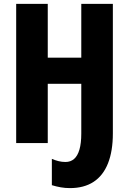

<svg xmlns="http://www.w3.org/2000/svg" viewBox="-20 -734 662 985"><path d="M559 -50Q559 41 534 104Q509 167 460 199Q411 231 339 231Q314 231 291.5 227Q269 223 246 216V81Q262 88 279.5 92.5Q297 97 316 97Q342 97 360 81.5Q378 66 387.5 33.5Q397 1 397 -49V-304H225V0H63V-714H225V-438H397V-714H559Z"/></svg>

Font: Noto Sans Display Condensed ExtraBold
Style: Regular
Weight: 800
Width: 3
Designer: Monotype Design Team
Foundry: Monotype Imaging Inc.
Version: Version 2.003